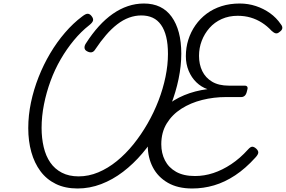

<svg xmlns="http://www.w3.org/2000/svg" viewBox="-20 -1055 1629 1094"><path d="M422 19Q351 19 298 -7Q245 -33 210.5 -79.5Q176 -126 158.5 -188.5Q141 -251 141 -325Q141 -398 156.5 -471.5Q172 -545 200 -616Q228 -687 266 -751Q304 -815 350.5 -869Q397 -923 448 -961Q471 -979 482.5 -976.5Q494 -974 502 -963Q513 -949 510 -937.5Q507 -926 488 -911Q442 -875 401 -825.5Q360 -776 326 -717.5Q292 -659 268 -593.5Q244 -528 230.5 -460Q217 -392 217 -326Q217 -268 229 -217Q241 -166 266.5 -129Q292 -92 332.5 -71Q373 -50 428 -50Q485 -50 540 -73Q595 -96 645.5 -137Q696 -178 740 -232.5Q784 -287 820.5 -350.5Q857 -414 883 -481.5Q909 -549 923 -617Q937 -685 937 -747Q937 -804 927 -845Q917 -886 897.5 -913.5Q878 -941 850 -954Q822 -967 785 -967Q750 -967 715.5 -954.5Q681 -942 648 -916.5Q615 -891 584 -855Q553 -819 523 -774Q514 -759 501.5 -757Q489 -755 474 -764Q462 -771 461.5 -783.5Q461 -796 471 -810Q505 -863 543 -905Q581 -947 622.5 -976Q664 -1005 708.5 -1020Q753 -1035 800 -1035Q852 -1035 891.5 -1016Q931 -997 958 -959.5Q985 -922 999 -869.5Q1013 -817 1013 -749Q1013 -680 997.5 -605Q982 -530 953 -455.5Q924 -381 883 -311Q842 -241 791 -181Q740 -121 681 -76Q622 -31 556.5 -6Q491 19 422 19ZM1075 19Q993 19 936.5 -13.5Q880 -46 851 -101.5Q822 -157 822 -226Q822 -296 848.5 -351Q875 -406 921.5 -446.5Q968 -487 1029.5 -512.5Q1091 -538 1162 -547Q1127 -559 1099 -586Q1071 -613 1055 -651.5Q1039 -690 1039 -735Q1039 -784 1053 -828.5Q1067 -873 1093.5 -911Q1120 -949 1157.5 -977Q1195 -1005 1242.5 -1020Q1290 -1035 1346 -1035Q1394 -1035 1438 -1020.5Q1482 -1006 1518.5 -980Q1555 -954 1580 -917Q1590 -905 1588.5 -894Q1587 -883 1574 -874Q1562 -863 1551.5 -865Q1541 -867 1528 -879Q1502 -907 1472 -926Q1442 -945 1408 -955Q1374 -965 1334 -965Q1284 -965 1243 -946.5Q1202 -928 1173.5 -895.5Q1145 -863 1129.5 -822.5Q1114 -782 1114 -737Q1114 -688 1132.5 -650Q1151 -612 1188.5 -589.5Q1226 -567 1284 -567H1374Q1386 -567 1389.5 -559.5Q1393 -552 1387 -535Q1383 -517 1374.5 -509.5Q1366 -502 1355 -502H1268Q1198 -502 1132 -485.5Q1066 -469 1013.5 -435.5Q961 -402 930 -351.5Q899 -301 899 -233Q899 -182 920 -141Q941 -100 983.5 -76Q1026 -52 1091 -52Q1144 -52 1195.5 -69Q1247 -86 1297.5 -119.5Q1348 -153 1393 -203Q1407 -219 1417.5 -219Q1428 -219 1441 -207Q1453 -195 1451.5 -184Q1450 -173 1435 -157Q1379 -95 1320 -56Q1261 -17 1200 1Q1139 19 1075 19Z"/></svg>

Font: Playwrite CO Light
Style: Regular
Weight: 300
Version: Version 1.002